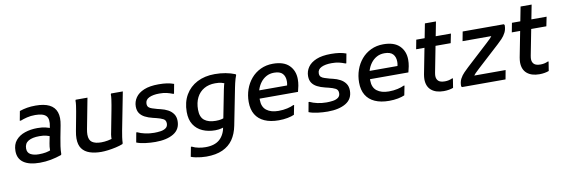

<svg xmlns="http://www.w3.org/2000/svg" viewBox="-62 -1183 5611 1915"><g transform="rotate(-10 2743.5 -225.0)"><path d="M257 12Q151 12 94 -27.5Q37 -67 37 -145Q37 -211 72 -252.5Q107 -294 165 -313.5Q223 -333 292 -333Q341 -333 374.5 -324.5Q408 -316 421 -311L417 -225Q393 -236 365.5 -243Q338 -250 297 -250Q226 -250 186 -226.5Q146 -203 146 -151Q146 -109 178.5 -91Q211 -73 262 -73Q302 -73 334.5 -79Q367 -85 397 -99L382 -65Q379 -80 378.5 -96Q378 -112 380 -128.5Q382 -145 385 -162L417 -324Q433 -401 403.5 -433Q374 -465 292 -465Q247 -465 209 -455.5Q171 -446 144 -435H132L150 -531Q189 -544 227 -550.5Q265 -557 313 -557Q399 -557 451.5 -531Q504 -505 522.5 -452Q541 -399 525 -319L502 -199Q494 -156 488 -115Q482 -74 482 -35L477 -27Q425 -9 370.5 1.5Q316 12 257 12Z M658 -163Q658 -179 660 -197.5Q662 -216 666 -237L693 -381Q697 -401 702 -430.5Q707 -460 711 -488.5Q715 -517 714 -536L718 -545H837L778 -237Q775 -221 773.5 -207.5Q772 -194 772 -182Q772 -126 804 -104Q836 -82 896 -82Q928 -82 963 -88.5Q998 -95 1026 -106L1002 -75Q1001 -93 1002.5 -117.5Q1004 -142 1010 -167L1051 -381Q1055 -401 1060 -430.5Q1065 -460 1069 -488.5Q1073 -517 1072 -536L1076 -545H1195L1120 -160Q1114 -129 1109.5 -97Q1105 -65 1104 -36L1099 -28Q1069 -16 1029 -7Q989 2 949.5 7Q910 12 880 12Q814 12 763.5 -5Q713 -22 685.5 -60Q658 -98 658 -163Z M1256 -119H1265Q1298 -103 1342 -93.5Q1386 -84 1433 -84Q1465 -84 1497 -88.5Q1529 -93 1550.5 -108.5Q1572 -124 1572 -155Q1572 -188 1545.5 -201.5Q1519 -215 1478 -225L1445 -233Q1399 -244 1365.5 -261.5Q1332 -279 1314 -306Q1296 -333 1296 -374Q1296 -423 1324 -464Q1352 -505 1410 -529Q1468 -553 1558 -553Q1606 -553 1643 -547.5Q1680 -542 1712 -530L1694 -434H1685Q1652 -447 1622 -454Q1592 -461 1549 -461Q1485 -461 1445.5 -442Q1406 -423 1406 -383Q1406 -359 1418.5 -347Q1431 -335 1453.5 -328Q1476 -321 1503 -313L1536 -305Q1575 -296 1608 -278.5Q1641 -261 1661.5 -232Q1682 -203 1682 -160Q1682 -75 1613 -33.5Q1544 8 1429 8Q1380 8 1327.5 1.5Q1275 -5 1238 -20Z M1904 240Q1879 240 1851 237Q1823 234 1796 228.5Q1769 223 1749 215L1768 117H1777Q1806 132 1842.5 139Q1879 146 1913 146Q2006 146 2056.5 100.5Q2107 55 2121 -32L2191 -389Q2196 -416 2201.5 -434.5Q2207 -453 2212 -466L2229 -439Q2201 -453 2177.5 -459Q2154 -465 2115 -465Q2051 -465 2003 -437.5Q1955 -410 1928.5 -358.5Q1902 -307 1902 -235Q1902 -160 1943 -127.5Q1984 -95 2058 -95Q2092 -95 2113 -100Q2134 -105 2148 -111L2130 -20Q2120 -16 2105.5 -12Q2091 -8 2073.5 -5.5Q2056 -3 2037 -3Q1965 -3 1908.5 -28Q1852 -53 1819.5 -103.5Q1787 -154 1787 -232Q1787 -331 1829.5 -404Q1872 -477 1948.5 -516.5Q2025 -556 2127 -556Q2184 -556 2236 -546.5Q2288 -537 2332 -519L2337 -511Q2330 -494 2324 -473.5Q2318 -453 2313 -431.5Q2308 -410 2304 -390L2230 -15Q2214 66 2175 122.5Q2136 179 2069 209.5Q2002 240 1904 240Z M2678 9Q2594 9 2534.5 -17.5Q2475 -44 2444 -95.5Q2413 -147 2413 -223Q2413 -290 2434 -350Q2455 -410 2494.5 -456.5Q2534 -503 2590.5 -530Q2647 -557 2716 -557Q2826 -557 2880.5 -502.5Q2935 -448 2935 -362Q2935 -329 2929 -297Q2923 -265 2915 -237H2488V-319H2819Q2822 -330 2823 -341.5Q2824 -353 2824 -361Q2824 -410 2798 -438.5Q2772 -467 2712 -467Q2668 -467 2633.5 -448Q2599 -429 2575 -397Q2551 -365 2538.5 -325.5Q2526 -286 2526 -244V-225Q2526 -153 2570.5 -118.5Q2615 -84 2691 -84Q2740 -84 2781 -93.5Q2822 -103 2845 -115H2854L2835 -19Q2809 -7 2767.5 1Q2726 9 2678 9Z M3001 -119H3010Q3043 -103 3087 -93.5Q3131 -84 3178 -84Q3210 -84 3242 -88.5Q3274 -93 3295.5 -108.5Q3317 -124 3317 -155Q3317 -188 3290.5 -201.5Q3264 -215 3223 -225L3190 -233Q3144 -244 3110.5 -261.5Q3077 -279 3059 -306Q3041 -333 3041 -374Q3041 -423 3069 -464Q3097 -505 3155 -529Q3213 -553 3303 -553Q3351 -553 3388 -547.5Q3425 -542 3457 -530L3439 -434H3430Q3397 -447 3367 -454Q3337 -461 3294 -461Q3230 -461 3190.5 -442Q3151 -423 3151 -383Q3151 -359 3163.5 -347Q3176 -335 3198.5 -328Q3221 -321 3248 -313L3281 -305Q3320 -296 3353 -278.5Q3386 -261 3406.5 -232Q3427 -203 3427 -160Q3427 -75 3358 -33.5Q3289 8 3174 8Q3125 8 3072.5 1.5Q3020 -5 2983 -20Z M3796 9Q3712 9 3652.5 -17.5Q3593 -44 3562 -95.5Q3531 -147 3531 -223Q3531 -290 3552 -350Q3573 -410 3612.5 -456.5Q3652 -503 3708.5 -530Q3765 -557 3834 -557Q3944 -557 3998.5 -502.5Q4053 -448 4053 -362Q4053 -329 4047 -297Q4041 -265 4033 -237H3606V-319H3937Q3940 -330 3941 -341.5Q3942 -353 3942 -361Q3942 -410 3916 -438.5Q3890 -467 3830 -467Q3786 -467 3751.5 -448Q3717 -429 3693 -397Q3669 -365 3656.5 -325.5Q3644 -286 3644 -244V-225Q3644 -153 3688.5 -118.5Q3733 -84 3809 -84Q3858 -84 3899 -93.5Q3940 -103 3963 -115H3972L3953 -19Q3927 -7 3885.5 1Q3844 9 3796 9Z M4349 8Q4269 8 4223.5 -30.5Q4178 -69 4178 -143Q4178 -153 4179.5 -166Q4181 -179 4183 -191L4280 -690H4392L4295 -191Q4293 -181 4292 -171.5Q4291 -162 4291 -156Q4291 -124 4310.5 -105Q4330 -86 4377 -86Q4417 -86 4451 -102H4460L4445 -8Q4427 -1 4402 3.5Q4377 8 4349 8ZM4149 -451 4167 -545H4518L4499 -451Z M4619 -450 4637 -545H5053L5061 -536Q5061 -492 5044.5 -460Q5028 -428 5004.5 -403.5Q4981 -379 4959 -359L4735 -154Q4715 -136 4692.5 -113.5Q4670 -91 4665 -71L4635 -92H4992L4975 0H4535L4527 -9Q4526 -53 4543 -85Q4560 -117 4584 -141Q4608 -165 4629 -185L4853 -391Q4874 -410 4893.5 -429.5Q4913 -449 4923 -475L4951 -450Z M5318 8Q5238 8 5192.5 -30.5Q5147 -69 5147 -143Q5147 -153 5148.5 -166Q5150 -179 5152 -191L5249 -690H5361L5264 -191Q5262 -181 5261 -171.5Q5260 -162 5260 -156Q5260 -124 5279.5 -105Q5299 -86 5346 -86Q5386 -86 5420 -102H5429L5414 -8Q5396 -1 5371 3.5Q5346 8 5318 8ZM5118 -451 5136 -545H5487L5468 -451Z"/></g></svg>

Font: Kufam Medium
Style: Italic
Weight: 500
Italic angle: -11°
Designer: Artur Schmal
Foundry: Original Type
Version: Version 1.301; ttfautohint (v1.8.3)